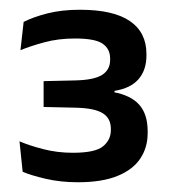

<svg xmlns="http://www.w3.org/2000/svg" viewBox="-20 -729 348 394"><path d="M140 -355Q104.5 -355 74.2 -362Q44 -369 26.5 -376.5L20 -439Q41 -430 69.5 -422.8Q98 -415.5 129.5 -415.5Q175.5 -415.5 191.5 -428.8Q207.5 -442 207.5 -462V-464.5Q207.5 -474.5 203.8 -482.5Q200 -490.5 191.8 -496Q183.5 -501.5 169.8 -504.5Q156 -507.5 135.5 -508L69.5 -509.5V-562.5L135.5 -564Q173.5 -565 189.8 -575.5Q206 -586 206 -606V-609Q206 -628.5 190.8 -639.2Q175.5 -650 134 -650Q99.5 -650 71 -642.2Q42.5 -634.5 22 -626L28.5 -684Q48 -694 77.2 -701.5Q106.5 -709 144 -709Q212.5 -709 246.5 -685.8Q280.5 -662.5 280.5 -618.5V-615Q280.5 -585.5 264.5 -566.8Q248.5 -548 215 -542.5V-534.5L212.5 -540Q248.5 -533.5 265.8 -514Q283 -494.5 283 -460V-455.5Q283 -426.5 268 -403.8Q253 -381 221.2 -368Q189.5 -355 140 -355Z"/></svg>

Font: Anek Telugu Medium
Style: Regular
Weight: 500
Designer: Omkar Bhoir (Telugu), Yesha Goshar (Latin)
Foundry: Ek Type
Version: Version 1.003